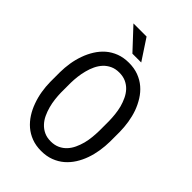

<svg xmlns="http://www.w3.org/2000/svg" viewBox="-263 -1009 1126 1126"><g transform="rotate(45 300.0 -446.0)"><path d="M547.4 -314.5V-395.5Q546.9 -433.6 540.8 -472.7Q534.7 -511.7 522 -547.9Q508.8 -584 489 -615.5Q469.2 -647 441.9 -670.4Q414.6 -693.8 378.9 -707.3Q343.3 -720.7 299.3 -720.7Q255.4 -720.7 220 -707.3Q184.6 -693.8 157.2 -670.4Q129.9 -646.5 110.1 -615Q90.3 -583.5 77.6 -547.4Q64.5 -511.2 58.3 -472.4Q52.2 -433.6 51.8 -395.5V-314.5Q52.2 -276.4 58.6 -237.8Q64.9 -199.2 78.1 -163.1Q90.8 -127 110.8 -95.5Q130.9 -64 158.2 -40.5Q185.5 -17.1 220.9 -3.7Q256.3 9.8 300.3 9.8Q344.2 9.8 379.6 -3.7Q415 -17.1 442.4 -40.5Q469.7 -64 489.5 -95.2Q509.3 -126.5 522 -162.6Q534.7 -198.7 540.8 -237.5Q546.9 -276.4 547.4 -314.5ZM458 -396.5V-314.5Q457.5 -289.1 454.8 -261.2Q452.1 -233.4 445.3 -206.5Q438 -179.2 426.5 -154.5Q415 -129.9 397.9 -111.3Q380.4 -92.3 356.2 -81.1Q332 -69.8 300.3 -69.8Q268.6 -69.8 244.6 -81.1Q220.7 -92.3 203.1 -111.3Q185.5 -129.9 173.8 -154.8Q162.1 -179.7 154.8 -207Q147.5 -233.9 144.3 -261.7Q141.1 -289.6 140.6 -314.5V-396.5Q141.1 -421.4 144.3 -449Q147.5 -476.6 154.8 -503.9Q161.6 -530.8 173.3 -555.4Q185.1 -580.1 202.6 -599.1Q220.2 -617.7 244.1 -628.9Q268.1 -640.1 299.3 -640.1Q331.1 -640.1 355 -629.2Q378.9 -618.2 396.5 -599.6Q414.1 -580.6 425.8 -555.9Q437.5 -531.2 444.8 -504.4Q451.7 -477.1 454.6 -449.5Q457.5 -421.9 458 -396.5ZM348.6 -772.5 263.2 -902.3H154.3L275.4 -772.5Z"/></g></svg>

Font: RobotoMono Nerd Font
Style: Regular
Weight: 400
Monospace: yes
Designer: Google
Version: Version 3.000;Nerd Fonts 3.2.1